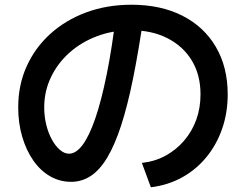

<svg xmlns="http://www.w3.org/2000/svg" viewBox="-20 -762 1040 812"><path d="M580 -73Q635 -79 680 -103.5Q725 -128 758.5 -167Q792 -206 810 -255.5Q828 -305 828 -363Q828 -445 791.5 -505.5Q755 -566 689 -600Q623 -634 534 -634Q457 -634 390.5 -609Q324 -584 274 -539.5Q224 -495 195.5 -435.5Q167 -376 167 -308Q167 -270 175.5 -235Q184 -200 199 -172.5Q214 -145 233 -128.5Q252 -112 272 -112Q302 -112 330 -150Q358 -188 383.5 -262.5Q409 -337 431.5 -448.5Q454 -560 472 -708L588 -696Q566 -545 542.5 -429Q519 -313 492 -230.5Q465 -148 433.5 -95.5Q402 -43 364 -18Q326 7 281 7Q233 7 192 -16.5Q151 -40 121 -83Q91 -126 74 -183.5Q57 -241 57 -308Q57 -402 92.5 -481Q128 -560 192.5 -618.5Q257 -677 344.5 -709.5Q432 -742 536 -742Q660 -742 751.5 -695.5Q843 -649 893 -563.5Q943 -478 943 -363Q943 -285 919.5 -217.5Q896 -150 853 -97.5Q810 -45 750.5 -12Q691 21 618 30Z"/></svg>

Font: M PLUS 2 Thin SemiBold
Style: Regular
Weight: 600
Version: Version 1.001